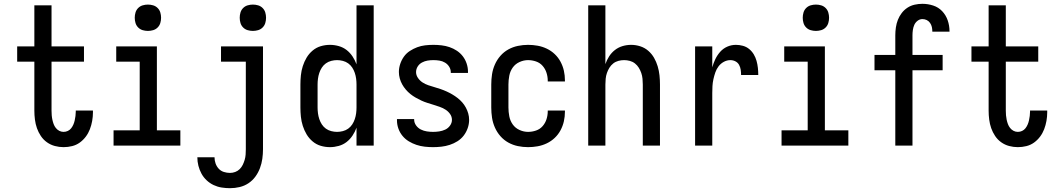

<svg xmlns="http://www.w3.org/2000/svg" viewBox="-20 -763 5540 1006"><path d="M313 8Q290 8 267.5 2Q245 -4 226 -17.5Q207 -31 194 -50.5Q181 -70 173.5 -91.5Q166 -113 163 -136.5Q160 -160 160 -183V-440H70V-520H160V-735H250V-520H420V-440H250V-183Q250 -171 251 -159Q252 -147 254.5 -135.5Q257 -124 261 -113Q265 -102 272.5 -92.5Q280 -83 290.5 -77.5Q301 -72 313 -72Q325 -72 335.5 -77Q346 -82 353 -91Q360 -100 364.5 -110.5Q369 -121 371.5 -132.5Q374 -144 375.5 -155.5Q377 -167 377 -178V-184H467V-174Q467 -152 463 -129.5Q459 -107 451 -86Q443 -65 429.5 -47Q416 -29 398 -16Q380 -3 358 2.5Q336 8 313 8Z M575 0V-80H712V-440H589V-520H802V-80H925V0ZM755 -601Q741 -601 727.5 -605Q714 -609 704 -619Q694 -629 690 -642.5Q686 -656 686 -670Q686 -684 690 -697.5Q694 -711 704 -721Q714 -731 727.5 -735Q741 -739 755 -739Q769 -739 782.5 -735Q796 -731 806 -721Q816 -711 820 -697.5Q824 -684 824 -670Q824 -656 820 -642.5Q816 -629 806 -619Q796 -609 782.5 -605Q769 -601 755 -601Z M1185 223Q1163 223 1141 219.5Q1119 216 1099 206.5Q1079 197 1062.5 181.5Q1046 166 1035.5 146.5Q1025 127 1019.5 105.5Q1014 84 1014 61H1104Q1104 78 1109.5 93.5Q1115 109 1126 121Q1137 133 1153 138Q1169 143 1185 143Q1199 143 1212.5 138Q1226 133 1236 123Q1246 113 1252 100.5Q1258 88 1262 74.5Q1266 61 1267 47Q1268 33 1268 19V-440H1138V-520H1358V19Q1358 44 1354.5 69Q1351 94 1342 118Q1333 142 1318 162.5Q1303 183 1282 197Q1261 211 1236 217Q1211 223 1185 223ZM1305 -601Q1291 -601 1277.5 -605Q1264 -609 1254 -619Q1244 -629 1240 -642.5Q1236 -656 1236 -670Q1236 -684 1240 -697.5Q1244 -711 1254 -721Q1264 -731 1277.5 -735Q1291 -739 1305 -739Q1319 -739 1332.5 -735Q1346 -731 1356 -721Q1366 -711 1370 -697.5Q1374 -684 1374 -670Q1374 -656 1370 -642.5Q1366 -629 1356 -619Q1346 -609 1332.5 -605Q1319 -601 1305 -601Z M1709 8Q1684 8 1660.5 1Q1637 -6 1618 -22Q1599 -38 1586.5 -59Q1574 -80 1566.5 -103.5Q1559 -127 1556.5 -151.5Q1554 -176 1554 -200V-320Q1554 -344 1556.5 -368.5Q1559 -393 1566.5 -416.5Q1574 -440 1586.5 -461Q1599 -482 1618 -498Q1637 -514 1660.5 -521Q1684 -528 1709 -528Q1732 -528 1755 -521.5Q1778 -515 1796 -501Q1814 -487 1827 -467.5Q1840 -448 1848 -426V-735H1938V0H1848V-94Q1840 -72 1827 -52.5Q1814 -33 1796 -19Q1778 -5 1755 1.5Q1732 8 1709 8ZM1746 -72Q1761 -72 1776.5 -76Q1792 -80 1804.5 -89Q1817 -98 1825.5 -111Q1834 -124 1839 -139Q1844 -154 1846 -169.5Q1848 -185 1848 -200V-320Q1848 -335 1846 -350.5Q1844 -366 1839 -381Q1834 -396 1825.5 -409Q1817 -422 1804.5 -431Q1792 -440 1776.5 -444Q1761 -448 1746 -448Q1731 -448 1715.5 -444Q1700 -440 1687.5 -431Q1675 -422 1666.5 -409Q1658 -396 1653 -381Q1648 -366 1646 -350.5Q1644 -335 1644 -320V-200Q1644 -185 1646 -169.5Q1648 -154 1653 -139Q1658 -124 1666.5 -111Q1675 -98 1687.5 -89Q1700 -80 1715.5 -76Q1731 -72 1746 -72Z M2249 8Q2227 8 2205 5.5Q2183 3 2162 -4Q2141 -11 2122 -22.5Q2103 -34 2089 -51Q2075 -68 2067.5 -89Q2060 -110 2060 -132V-139H2150V-136Q2150 -120 2160 -106Q2170 -92 2185 -84.5Q2200 -77 2216.5 -74.5Q2233 -72 2249 -72Q2265 -72 2281.5 -74.5Q2298 -77 2313 -84Q2328 -91 2338 -105Q2348 -119 2348 -135Q2348 -152 2338 -166Q2328 -180 2313.5 -189Q2299 -198 2283 -203.5Q2267 -209 2251 -214Q2235 -219 2219 -224Q2203 -229 2188 -236Q2173 -243 2158 -251.5Q2143 -260 2130 -270.5Q2117 -281 2106 -294Q2095 -307 2087 -321.5Q2079 -336 2074.5 -352.5Q2070 -369 2070 -386Q2070 -407 2077 -428Q2084 -449 2096.5 -466.5Q2109 -484 2127.5 -496Q2146 -508 2166 -515.5Q2186 -523 2207.5 -525.5Q2229 -528 2251 -528Q2272 -528 2293.5 -525.5Q2315 -523 2335.5 -516Q2356 -509 2374 -497Q2392 -485 2405 -468Q2418 -451 2425 -430Q2432 -409 2432 -388V-381H2342V-384Q2342 -400 2333.5 -413.5Q2325 -427 2311.5 -435Q2298 -443 2282.5 -445.5Q2267 -448 2251 -448Q2235 -448 2220 -445.5Q2205 -443 2191 -435.5Q2177 -428 2168.5 -414.5Q2160 -401 2160 -385Q2160 -369 2170 -354.5Q2180 -340 2194 -331Q2208 -322 2224 -316.5Q2240 -311 2256 -306.5Q2272 -302 2288 -296.5Q2304 -291 2319.5 -284Q2335 -277 2349.5 -268.5Q2364 -260 2377.5 -249.5Q2391 -239 2402 -226.5Q2413 -214 2421 -199Q2429 -184 2433.5 -168Q2438 -152 2438 -135Q2438 -113 2430.5 -91.5Q2423 -70 2409.5 -52.5Q2396 -35 2377 -23Q2358 -11 2336.5 -4Q2315 3 2293 5.5Q2271 8 2249 8Z M2747 8Q2720 8 2693.5 2.5Q2667 -3 2643.5 -16Q2620 -29 2602 -49.5Q2584 -70 2573 -95Q2562 -120 2558 -146.5Q2554 -173 2554 -200V-320Q2554 -347 2558 -373.5Q2562 -400 2573 -425Q2584 -450 2602 -470.5Q2620 -491 2643.5 -504Q2667 -517 2693.5 -522.5Q2720 -528 2747 -528Q2772 -528 2797 -523.5Q2822 -519 2845 -508Q2868 -497 2886.5 -479.5Q2905 -462 2917 -439.5Q2929 -417 2934.5 -392.5Q2940 -368 2940 -342V-336H2850V-340Q2850 -361 2843.5 -381.5Q2837 -402 2823 -418Q2809 -434 2788.5 -441Q2768 -448 2747 -448Q2724 -448 2702 -438Q2680 -428 2666.5 -409Q2653 -390 2648.5 -366.5Q2644 -343 2644 -320V-200Q2644 -177 2648.5 -153.5Q2653 -130 2666.5 -111Q2680 -92 2702 -82Q2724 -72 2747 -72Q2768 -72 2788.5 -79Q2809 -86 2823 -102Q2837 -118 2843.5 -138.5Q2850 -159 2850 -180V-184H2940V-178Q2940 -152 2934.5 -127.5Q2929 -103 2917 -80.5Q2905 -58 2886.5 -40.5Q2868 -23 2845 -12Q2822 -1 2797 3.5Q2772 8 2747 8Z M3062 0V-735H3152V-427Q3159 -448 3171.5 -467.5Q3184 -487 3202 -501Q3220 -515 3242 -521.5Q3264 -528 3287 -528Q3311 -528 3334.5 -520.5Q3358 -513 3376.5 -497Q3395 -481 3407 -460Q3419 -439 3426 -415.5Q3433 -392 3435.5 -368Q3438 -344 3438 -320V0H3348V-320Q3348 -335 3346.5 -350.5Q3345 -366 3340 -380.5Q3335 -395 3327 -408Q3319 -421 3307 -430.5Q3295 -440 3280 -444Q3265 -448 3250 -448Q3235 -448 3220 -444Q3205 -440 3193 -430.5Q3181 -421 3173 -408Q3165 -395 3160 -380.5Q3155 -366 3153.5 -350.5Q3152 -335 3152 -320V0Z M3622 0V-520H3712V-410Q3718 -432 3728 -453Q3738 -474 3753.5 -491.5Q3769 -509 3790.5 -518.5Q3812 -528 3836 -528Q3854 -528 3872.5 -523Q3891 -518 3905.5 -506Q3920 -494 3929.5 -478Q3939 -462 3944 -444Q3949 -426 3951 -407.5Q3953 -389 3953 -370H3863Q3863 -384 3861 -397.5Q3859 -411 3852.5 -423Q3846 -435 3833.5 -441.5Q3821 -448 3807 -448Q3789 -448 3772.5 -439Q3756 -430 3745 -415.5Q3734 -401 3728 -383.5Q3722 -366 3718 -348Q3714 -330 3713 -312Q3712 -294 3712 -276V0Z M4075 0V-80H4212V-440H4089V-520H4302V-80H4425V0ZM4255 -601Q4241 -601 4227.5 -605Q4214 -609 4204 -619Q4194 -629 4190 -642.5Q4186 -656 4186 -670Q4186 -684 4190 -697.5Q4194 -711 4204 -721Q4214 -731 4227.5 -735Q4241 -739 4255 -739Q4269 -739 4282.5 -735Q4296 -731 4306 -721Q4316 -711 4320 -697.5Q4324 -684 4324 -670Q4324 -656 4320 -642.5Q4316 -629 4306 -619Q4296 -609 4282.5 -605Q4269 -601 4255 -601Z M4761 0H4671V-395H4562V-475H4671V-578Q4671 -598 4674 -619Q4677 -640 4684.5 -659Q4692 -678 4704.5 -694.5Q4717 -711 4734.5 -722.5Q4752 -734 4772.5 -738.5Q4793 -743 4813 -743Q4842 -743 4869.5 -734Q4897 -725 4916.5 -704.5Q4936 -684 4945.5 -656.5Q4955 -629 4955 -600V-597H4865V-599Q4865 -610 4862.5 -621.5Q4860 -633 4853 -643Q4846 -653 4835.5 -658Q4825 -663 4813 -663Q4799 -663 4787.5 -654Q4776 -645 4770.5 -632.5Q4765 -620 4763 -606Q4761 -592 4761 -578V-475H4919V-395H4761Z M5313 8Q5290 8 5267.5 2Q5245 -4 5226 -17.5Q5207 -31 5194 -50.5Q5181 -70 5173.5 -91.5Q5166 -113 5163 -136.5Q5160 -160 5160 -183V-440H5070V-520H5160V-735H5250V-520H5420V-440H5250V-183Q5250 -171 5251 -159Q5252 -147 5254.5 -135.5Q5257 -124 5261 -113Q5265 -102 5272.5 -92.5Q5280 -83 5290.5 -77.5Q5301 -72 5313 -72Q5325 -72 5335.5 -77Q5346 -82 5353 -91Q5360 -100 5364.5 -110.5Q5369 -121 5371.5 -132.5Q5374 -144 5375.5 -155.5Q5377 -167 5377 -178V-184H5467V-174Q5467 -152 5463 -129.5Q5459 -107 5451 -86Q5443 -65 5429.5 -47Q5416 -29 5398 -16Q5380 -3 5358 2.5Q5336 8 5313 8Z"/></svg>

Font: Iosevka Custom Medium
Style: Regular
Weight: 500
Monospace: yes
Designer: Belleve Invis
Foundry: Belleve Invis
Version: Version 32.5.0; ttfautohint (v1.8.4)